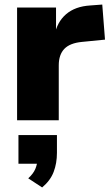

<svg xmlns="http://www.w3.org/2000/svg" viewBox="-20 -528 486 843"><path d="M55 0V-495H226V-371H219Q230 -431 270 -465.5Q310 -500 376 -504L429 -508L441 -354L340 -344Q287 -339 262.5 -313.5Q238 -288 238 -241V0ZM165 295 104 255Q126 235 135 214Q144 193 144 171L179 191H61V65H230V143Q230 189 215.5 227Q201 265 165 295Z"/></svg>

Font: Nunito Sans 11pt Black
Style: Regular
Weight: 900
Version: Version 3.101;gftools[0.9.27]